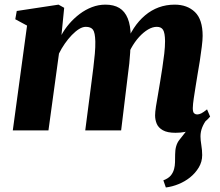

<svg xmlns="http://www.w3.org/2000/svg" viewBox="-20 -576 971 848"><path d="M712.5 252 701.5 220.5Q723.5 212 734 199.5Q744.5 187 749 170Q752.5 157 753 141Q753.5 125 753.5 106.5Q753.5 65 772.5 41.5Q791.5 18 807.5 -3L894 -49.5Q880.5 -32 873 -13Q865.5 6 865.5 26.5Q865.5 42 869.2 64.8Q873 87.5 873 109Q873 138.5 858 163.5Q843 188.5 819.5 207.5Q797 225.5 769 237Q741 248.5 712.5 252ZM263.5 -541.5 251.5 -421.5Q265.5 -447.5 286.2 -471.5Q307 -495.5 332.2 -514.5Q357.5 -533.5 386.2 -544.5Q415 -555.5 445.5 -555.5Q482.5 -555.5 507 -540.8Q531.5 -526 544.2 -494.8Q557 -463.5 557.5 -414Q557.5 -406 557.2 -396.2Q557 -386.5 556 -376Q555 -365.5 553.5 -356L533.5 -374.5Q549 -418 571 -451.5Q593 -485 620.8 -508.2Q648.5 -531.5 681.2 -543.5Q714 -555.5 751.5 -555.5Q807 -555.5 841 -522.8Q875 -490 875 -417.5Q875 -399.5 871.2 -369.5Q867.5 -339.5 862.5 -306.8Q857.5 -274 852.5 -247Q848.5 -222 844 -194.5Q839.5 -167 835.8 -141.8Q832 -116.5 831.5 -98.5Q831.5 -80.5 837.5 -75.5Q843.5 -70.5 850.5 -70.5Q859 -70.5 868.8 -75.2Q878.5 -80 894.5 -93L908 -61Q901 -52 881.8 -35Q862.5 -18 831 -3.8Q799.5 10.5 755 10.5Q719 10.5 699.2 -0.8Q679.5 -12 672.2 -29.5Q665 -47 665 -66.5Q665 -80.5 668.8 -105.5Q672.5 -130.5 678 -159.8Q683.5 -189 687.5 -216.5Q692 -244.5 697 -276.5Q702 -308.5 705.5 -339.2Q709 -370 709 -394.5Q708.5 -431 700.2 -444.2Q692 -457.5 672.5 -457.5Q654 -457.5 634 -445.8Q614 -434 594.5 -412.8Q575 -391.5 559.2 -362.8Q543.5 -334 533.5 -300L557 -390.5Q556.5 -368.5 555 -344.2Q553.5 -320 551 -295.5Q548.5 -271 545 -247L515 0H356.5L384.5 -216Q388.5 -245 392.2 -276.5Q396 -308 398.8 -338.2Q401.5 -368.5 401 -392.5Q400 -432.5 390.5 -445Q381 -457.5 359 -457.5Q345 -457.5 329.2 -447.8Q313.5 -438 297.2 -421.2Q281 -404.5 266.2 -383.2Q251.5 -362 240.5 -339.5L194 0H36.5L99.5 -463L47.5 -491L54 -527.5L238.5 -555.5Z"/></svg>

Font: Merriweather 48pt Black
Style: Italic
Weight: 900
Italic angle: -7.8°
Version: Version 2.101